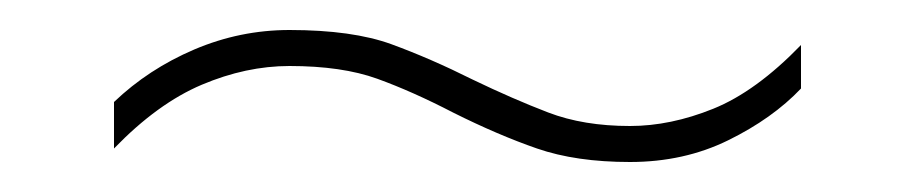

<svg xmlns="http://www.w3.org/2000/svg" viewBox="-20 -417 610 128"><path d="M282 -342Q255 -356 231.5 -364.5Q208 -373 173 -373Q144 -373 114.5 -360.5Q85 -348 56 -318V-349Q79 -371 109.5 -384Q140 -397 173 -397Q215 -397 241 -387.5Q267 -378 295 -364Q322 -351 345.5 -342Q369 -333 400 -333Q427 -333 455.5 -344.5Q484 -356 514 -387V-358Q495 -338 465.5 -323.5Q436 -309 400 -309Q364 -309 338 -318Q312 -327 282 -342Z"/></svg>

Font: Noto Sans Thai Thin
Style: Regular
Weight: 250
Designer: Monotype Design Team
Foundry: Monotype Imaging Inc.
Version: Version 2.001